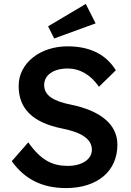

<svg xmlns="http://www.w3.org/2000/svg" viewBox="-20 -948 667 978"><path d="M316 10C474 10 578 -74 578 -211C578 -317 488 -385 341 -415C251 -433 205 -462 205 -515C205 -566 253 -599 324 -599C388 -599 443 -566 484 -506L570 -590C522 -668 442 -712 324 -712C186 -712 75 -628 75 -510C75 -394 147 -324 294 -294C391 -275 448 -242 448 -185C448 -135 395 -103 326 -103C247 -103 189 -131 124 -223L40 -127C104 -37 193 10 316 10ZM225 -814 256 -752 467 -829 417 -928Z"/></svg>

Font: Easer Grotesk Medium
Style: Regular
Weight: 500
Designer: Boardeaser, Bonnie Shaver-Troup, Thomas Jockin
Foundry: Lexend
Version: Version 1.001;Glyphs 3.1.2 (3151)